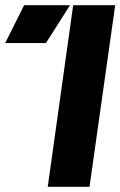

<svg xmlns="http://www.w3.org/2000/svg" viewBox="-127 -720 464 740"><path d="M-107 -554H50L143 -700H-34ZM57 0H218L317 -700H155Z"/></svg>

Font: Unageo
Style: Black-Italic
Weight: 900
Designer: Richard Sepsi
Foundry: Richard Sepsi
Version: Version 2.000